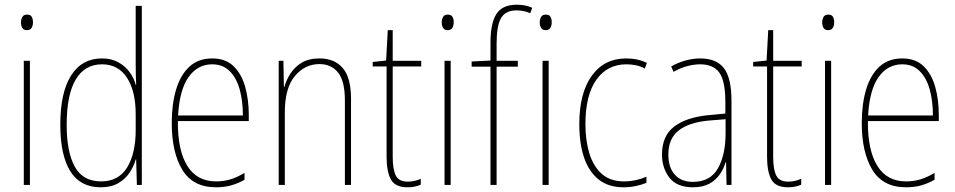

<svg xmlns="http://www.w3.org/2000/svg" viewBox="-20 -785 4055 815"><path d="M95 -723Q110 -723 115 -713Q120 -703 120 -691Q120 -676 114 -666.5Q108 -657 94 -657Q80 -657 74.5 -667Q69 -677 69 -690Q69 -702 74.5 -712.5Q80 -723 95 -723ZM107 -527V0H81V-527Z M407 10Q321 10 278.5 -58Q236 -126 236 -255Q236 -393 282 -465Q328 -537 413 -537Q453 -537 482.5 -520.5Q512 -504 530.5 -478.5Q549 -453 556 -425H558Q557 -448 556.5 -469Q556 -490 556 -511V-760H582V0H561L558 -108H556Q548 -79 530 -52Q512 -25 482 -7.5Q452 10 407 10ZM409 -15Q483 -15 519.5 -74Q556 -133 556 -234V-300Q556 -398 519 -455Q482 -512 413 -512Q340 -512 301.5 -447.5Q263 -383 263 -255Q263 -140 297.5 -77.5Q332 -15 409 -15Z M881 -537Q938 -537 972 -503.5Q1006 -470 1021 -415.5Q1036 -361 1036 -298V-271H735Q734 -147 775 -81Q816 -15 897 -15Q929 -15 957.5 -23.5Q986 -32 1018 -51V-22Q992 -7 962.5 1.5Q933 10 897 10Q799 10 754 -64Q709 -138 709 -263Q709 -343 727.5 -405Q746 -467 784 -502Q822 -537 881 -537ZM881 -512Q819 -512 780.5 -458Q742 -404 736 -295H1011Q1011 -356 997.5 -405Q984 -454 955 -483Q926 -512 881 -512Z M1336 -537Q1400 -537 1435 -496Q1470 -455 1470 -366V0H1444V-359Q1444 -441 1415 -477Q1386 -513 1336 -513Q1274 -513 1231.5 -462Q1189 -411 1189 -308V0H1163V-527H1183L1185 -416H1187Q1195 -445 1213 -473Q1231 -501 1261 -519Q1291 -537 1336 -537Z M1711 -14Q1727 -14 1741 -17.5Q1755 -21 1766 -26V-1Q1754 4 1741 7Q1728 10 1710 10Q1657 10 1639 -23.5Q1621 -57 1621 -120V-503H1562V-522L1619 -528L1626 -657H1647V-527H1768V-503H1647V-119Q1647 -66 1660 -40Q1673 -14 1711 -14Z M1881 -723Q1896 -723 1901 -713Q1906 -703 1906 -691Q1906 -676 1900 -666.5Q1894 -657 1880 -657Q1866 -657 1860.5 -667Q1855 -677 1855 -690Q1855 -702 1860.5 -712.5Q1866 -723 1881 -723ZM1893 -527V0H1867V-527Z M2178 -502H2088V0H2062V-502H1982V-524L2062 -528V-604Q2062 -686 2087 -725.5Q2112 -765 2174 -765Q2194 -765 2210 -761.5Q2226 -758 2239 -752L2231 -729Q2217 -735 2202 -738Q2187 -741 2173 -741Q2126 -741 2107 -708.5Q2088 -676 2088 -600V-527H2178Z M2297 -723Q2312 -723 2317 -713Q2322 -703 2322 -691Q2322 -676 2316 -666.5Q2310 -657 2296 -657Q2282 -657 2276.5 -667Q2271 -677 2271 -690Q2271 -702 2276.5 -712.5Q2282 -723 2297 -723ZM2309 -527V0H2283V-527Z M2627 10Q2562 10 2520.5 -23.5Q2479 -57 2459 -117Q2439 -177 2439 -258Q2439 -390 2492 -463.5Q2545 -537 2638 -537Q2687 -537 2726 -518L2717 -494Q2699 -504 2679 -508Q2659 -512 2639 -512Q2558 -512 2511.5 -446.5Q2465 -381 2465 -258Q2465 -188 2482 -133Q2499 -78 2535 -46.5Q2571 -15 2629 -15Q2678 -15 2724 -35V-9Q2705 -1 2679.5 4.5Q2654 10 2627 10Z M2952 -537Q3021 -537 3053 -495.5Q3085 -454 3085 -356V0H3064L3062 -96H3060Q3052 -69 3035.5 -45Q3019 -21 2991.5 -5.5Q2964 10 2921 10Q2853 10 2821.5 -31Q2790 -72 2790 -129Q2790 -208 2841.5 -247.5Q2893 -287 2986 -296L3059 -303V-351Q3059 -441 3033.5 -476.5Q3008 -512 2952 -512Q2928 -512 2899.5 -505Q2871 -498 2839 -480L2829 -503Q2857 -519 2889 -528Q2921 -537 2952 -537ZM2986 -273Q2903 -265 2860 -230.5Q2817 -196 2817 -129Q2817 -74 2844.5 -43.5Q2872 -13 2921 -13Q2995 -13 3027.5 -70.5Q3060 -128 3060 -220V-279Z M3326 -14Q3342 -14 3356 -17.5Q3370 -21 3381 -26V-1Q3369 4 3356 7Q3343 10 3325 10Q3272 10 3254 -23.5Q3236 -57 3236 -120V-503H3177V-522L3234 -528L3241 -657H3262V-527H3383V-503H3262V-119Q3262 -66 3275 -40Q3288 -14 3326 -14Z M3496 -723Q3511 -723 3516 -713Q3521 -703 3521 -691Q3521 -676 3515 -666.5Q3509 -657 3495 -657Q3481 -657 3475.5 -667Q3470 -677 3470 -690Q3470 -702 3475.5 -712.5Q3481 -723 3496 -723ZM3508 -527V0H3482V-527Z M3810 -537Q3867 -537 3901 -503.5Q3935 -470 3950 -415.5Q3965 -361 3965 -298V-271H3664Q3663 -147 3704 -81Q3745 -15 3826 -15Q3858 -15 3886.5 -23.5Q3915 -32 3947 -51V-22Q3921 -7 3891.5 1.5Q3862 10 3826 10Q3728 10 3683 -64Q3638 -138 3638 -263Q3638 -343 3656.5 -405Q3675 -467 3713 -502Q3751 -537 3810 -537ZM3810 -512Q3748 -512 3709.5 -458Q3671 -404 3665 -295H3940Q3940 -356 3926.5 -405Q3913 -454 3884 -483Q3855 -512 3810 -512Z"/></svg>

Font: Noto Sans Khmer Condensed Thin
Style: Regular
Weight: 100
Width: 3
Designer: Danh Hong and the Monotype Design Team
Foundry: Monotype Imaging Inc.
Version: Version 2.004; ttfautohint (v1.8.4.7-5d5b)